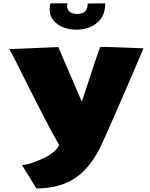

<svg xmlns="http://www.w3.org/2000/svg" viewBox="-20 -775 873 1120"><path d="M372.6 -755.4 371.1 -740.2Q371.1 -722.2 384.8 -708Q398.4 -693.8 429.7 -693.8Q460.9 -693.8 476.3 -708.3Q491.7 -722.7 491.7 -754.4L593.8 -755.4Q593.8 -680.2 545.7 -641.1Q497.6 -602.1 427.5 -602.1Q357.4 -602.1 313.5 -635.5Q269.5 -668.9 269.5 -720.7Q269.5 -737.8 274.4 -755.4ZM324.7 70.3 283.7 -3.4Q242.7 -77.1 144.5 -272.9Q46.4 -468.8 34.7 -488.3L319.8 -500.5L457 -182.6Q466.3 -207.5 508.5 -337.4Q550.8 -467.3 564 -500Q581.5 -501.5 596.7 -501.5Q596.7 -501.5 816.9 -493.2Q765.6 -370.1 670.9 -153.3Q575.7 64.5 561.5 91.8Q524.9 163.1 477.1 213.9Q373.5 324.2 192.4 324.2L107.9 187.5Q137.2 187.5 194.8 165Q305.7 121.1 324.7 70.3Z"/></svg>

Font: Seymour One
Style: Book
Weight: 400
Designer: vernon adams
Foundry: vernon adams
Version: Version 1.000; ttfautohint (v0.93) -l 8 -r 50 -G 200 -x 0 -w